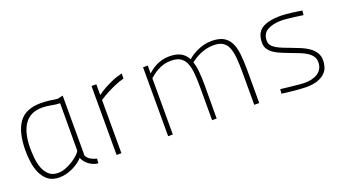

<svg xmlns="http://www.w3.org/2000/svg" viewBox="-47 -904 2339 1309"><g transform="rotate(-20 1122.5 -249.5)"><path d="M426 -71Q436 -50 456.5 -38.5Q477 -27 499 -22L497 11Q477 10 458.5 1.5Q440 -7 426 -18.5Q412 -30 402.5 -43.5Q393 -57 390 -68Q381 -56 362.5 -42Q344 -28 321 -16Q298 -4 270.5 3.5Q243 11 216 11Q164 11 133.5 -14Q103 -39 86.5 -77Q70 -115 64.5 -159.5Q59 -204 59 -243Q60 -374 108.5 -441.5Q157 -509 268 -509Q294 -509 325 -505.5Q356 -502 385 -497L426 -506ZM218 -21Q246 -21 275 -32.5Q304 -44 328.5 -60Q353 -76 370 -92.5Q387 -109 391 -119L392 -463Q366 -463 331.5 -470Q297 -477 266 -477Q179 -477 137.5 -417Q96 -357 95 -247Q95 -215 98.5 -175.5Q102 -136 114.5 -101.5Q127 -67 151.5 -44Q176 -21 218 -21Z M633 -500H668V-422Q693 -441 724 -458Q750 -472 784 -487Q818 -502 856 -510L855 -473Q822 -465 789 -450.5Q756 -436 729 -422Q697 -405 668 -386V0H633Z M1007 0V-500H1041V-443Q1051 -452 1066 -463.5Q1081 -475 1100.5 -485Q1120 -495 1144.5 -502Q1169 -509 1198 -509Q1250 -509 1281.5 -492Q1313 -475 1331 -440Q1340 -449 1357 -460.5Q1374 -472 1396.5 -483Q1419 -494 1447 -501.5Q1475 -509 1506 -509Q1557 -509 1588.5 -492.5Q1620 -476 1638 -442.5Q1656 -409 1662 -358Q1668 -307 1668 -238V0H1632V-236Q1632 -296 1628 -341Q1624 -386 1611.5 -416.5Q1599 -447 1574.5 -462Q1550 -477 1508 -477Q1479 -477 1454 -470.5Q1429 -464 1407.5 -454.5Q1386 -445 1369.5 -434Q1353 -423 1341 -414Q1352 -382 1356 -338Q1360 -294 1360 -238L1359 0H1326V-236Q1326 -296 1322 -341Q1318 -386 1304.5 -416.5Q1291 -447 1266.5 -462Q1242 -477 1200 -477Q1170 -477 1145 -469.5Q1120 -462 1100.5 -451Q1081 -440 1066 -428.5Q1051 -417 1041 -408V0Z M2157 -460Q2126 -464 2098 -468Q2073 -471 2047 -474Q2021 -477 2002 -477Q1940 -477 1900.5 -455Q1861 -433 1861 -381Q1861 -361 1873 -346Q1885 -331 1905.5 -319.5Q1926 -308 1951.5 -298Q1977 -288 2004 -278Q2034 -267 2065 -254Q2096 -241 2121 -223.5Q2146 -206 2161.5 -182Q2177 -158 2177 -125Q2177 -102 2170 -78.5Q2163 -55 2144 -36Q2125 -17 2091.5 -4.5Q2058 8 2006 8Q1986 8 1961.5 6Q1937 4 1912 1.5Q1887 -1 1865.5 -3.5Q1844 -6 1832 -8L1835 -40Q1849 -38 1873.5 -35.5Q1898 -33 1924 -30Q1950 -27 1972.5 -25Q1995 -23 2005 -23Q2034 -23 2059 -29Q2084 -35 2102.5 -47.5Q2121 -60 2131.5 -79Q2142 -98 2142 -124Q2142 -151 2128 -169.5Q2114 -188 2092 -201.5Q2070 -215 2042.5 -225.5Q2015 -236 1989 -246Q1962 -257 1933 -268Q1904 -279 1880 -294Q1856 -309 1841 -329.5Q1826 -350 1826 -380Q1826 -411 1835.5 -435.5Q1845 -460 1866.5 -476Q1888 -492 1923.5 -500.5Q1959 -509 2010 -509Q2026 -509 2046.5 -507Q2067 -505 2088 -502.5Q2109 -500 2127.5 -497Q2146 -494 2160 -492Z"/></g></svg>

Font: Panefresco 1wt
Style: Regular
Weight: 250
Version: Version 1.000